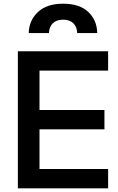

<svg xmlns="http://www.w3.org/2000/svg" viewBox="-20 -1024 641 1044"><path d="M136.2 -844.2Q137.7 -912.6 186 -958.3Q234.4 -1003.9 323.2 -1003.9Q412.6 -1003.9 460 -959Q507.3 -914.1 508.8 -844.2H399.9Q398.4 -878.9 378.4 -897.9Q358.4 -917 323.2 -917Q287.6 -917 267.6 -897.9Q247.6 -878.9 246.1 -844.2ZM77.1 0V-745.1H567.9V-640.1H194.8V-425.8H547.9V-320.8H194.8V-105H567.9V0Z"/></svg>

Font: Plus Jakarta Sans SemiBold
Style: Regular
Weight: 600
Designer: Gumpita Rahayu
Foundry: Tokotype
Version: Version 2.006